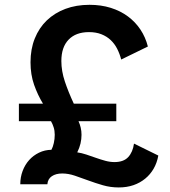

<svg xmlns="http://www.w3.org/2000/svg" viewBox="-20 -785 723 818"><path d="M485.9 13.6Q450.9 13.6 418.6 4.3Q386.4 -5 356.4 -16.1Q326.4 -27.3 298.6 -36.6Q270.9 -45.9 245 -45.9Q218.2 -45.9 200.9 -34.3Q183.6 -22.7 181.8 0H66.4Q66.4 -30 76.4 -56.6Q86.4 -83.2 104.1 -103Q121.8 -122.7 146.1 -134.5Q170.5 -146.4 199.1 -146.8Q205.5 -158.6 209.3 -175.7Q213.2 -192.7 213.2 -210.9Q213.2 -228.2 208.6 -242.5Q204.1 -256.8 197.3 -268.6H60.5V-343.2H163.2Q140.5 -380.5 125.2 -423.9Q110 -467.3 110 -519.5Q110 -575.9 128.2 -621.1Q146.4 -666.4 179.5 -698.2Q212.7 -730 258.9 -747.3Q305 -764.5 361.4 -764.5Q410.5 -764.5 451.8 -751.6Q493.2 -738.6 525 -715Q556.8 -691.4 578.4 -658.9Q600 -626.4 610 -586.8L496.4 -531.4Q490 -555.9 479.1 -577.3Q468.2 -598.6 451.6 -614.3Q435 -630 412 -639.1Q389.1 -648.2 359.1 -648.2Q303.2 -648.2 272.3 -616.1Q241.4 -584.1 241.4 -525Q241.4 -482.3 256.4 -437.5Q271.4 -392.7 294.5 -343.2H475.5V-268.6H314.5Q320.5 -255.5 323.9 -241.1Q327.3 -226.8 327.3 -210.5Q327.3 -192.3 323 -173.6Q318.6 -155 309.1 -135.9Q327.7 -133.2 347.7 -126.6Q367.7 -120 388.2 -112.7Q408.6 -105.5 428.6 -100Q448.6 -94.5 467.7 -94.5Q506.8 -94.5 526.4 -115.9Q545.9 -137.3 550.9 -173.2L654.5 -122.3Q649.1 -91.8 634.8 -66.8Q620.5 -41.8 598.6 -23.9Q576.8 -5.9 548.4 3.9Q520 13.6 485.9 13.6Z"/></svg>

Font: Spartan
Style: Bold
Weight: 700
Designer: Matt Bailey, Mirko Velimirovic
Foundry: Matt Bailey
Version: Version 1.005